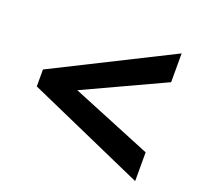

<svg xmlns="http://www.w3.org/2000/svg" viewBox="-98 -735 778 746"><g transform="rotate(20 290.5 -362.0)"><path d="M532 -98V-217L200 -353L532 -507V-626L47 -383V-313Z"/></g></svg>

Font: Noto Sans Canadian Aboriginal
Style: Bold
Weight: 700
Designer: Monotype Design Team, Typotheque's Kevin King
Foundry: Monotype Imaging Inc.
Version: Version 2.004